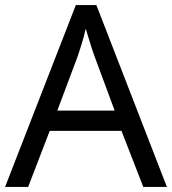

<svg xmlns="http://www.w3.org/2000/svg" viewBox="-20 -737 679 757"><path d="M545 0 459 -221H176L91 0H0L279 -717H360L638 0ZM352 -517Q349 -525 342 -546Q335 -567 328.5 -589.5Q322 -612 318 -624Q311 -593 302 -563.5Q293 -534 287 -517L206 -301H432Z"/></svg>

Font: TSCustom
Style: Regular
Weight: 400
Designer: Monotype Design Team
Foundry: Monotype Imaging Inc.
Version: Version 2.004; ttfautohint (v1.8.3) -l 8 -r 50 -G 200 -x 14 